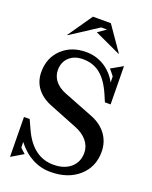

<svg xmlns="http://www.w3.org/2000/svg" viewBox="-168 -1006 880 1108"><g transform="rotate(20 272.5 -452.0)"><path d="M281 11Q221 11 169 -16.5Q117 -44 75 -98L76 -64Q78 -61 90 -50Q102 -39 107 -35L33 9L30 -235H65L91 -178Q124 -106 172 -70Q220 -34 283 -34Q349 -34 388.5 -68Q428 -102 428 -159Q428 -199 401.5 -231.5Q375 -264 326 -283L155 -351Q96 -375 65.5 -416.5Q35 -458 35 -514Q35 -601 92.5 -655.5Q150 -710 240 -710Q301 -710 351 -679.5Q401 -649 432 -593L431 -630Q427 -636 415 -650.5Q403 -665 400 -667L472 -708L475 -474H440L422 -516Q389 -593 344.5 -629Q300 -665 237 -665Q185 -665 153 -635.5Q121 -606 121 -557Q121 -520 144 -491Q167 -462 210 -445L394 -373Q454 -349 487 -303.5Q520 -258 520 -198Q520 -105 454 -47Q388 11 281 11ZM106 -765H102L206 -915H316L420 -765H416L258 -838L308 -873H272Z"/></g></svg>

Font: Redaction
Style: Regular
Weight: 400
Designer: Jeremy Mickel / Forest Young
Foundry: MCKL
Version: Version 2.001; Redaction